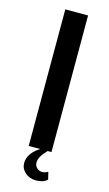

<svg xmlns="http://www.w3.org/2000/svg" viewBox="-122 -686 494 873"><g transform="rotate(15 125.0 -250.0)"><path d="M71.4 -642.9H178.6V0H160.7Q125 35.7 125 62.9Q125 77.9 135.4 88.2Q145.7 98.6 160.7 98.6Q167.9 98.6 174.6 96.4Q181.4 94.3 184.3 92.1L187.9 90L196.4 125Q178.6 142.9 142.9 142.9Q112.9 142.9 92.1 124.6Q71.4 106.4 71.4 80Q71.4 35 125 0H71.4Z"/></g></svg>

Font: Aire Exterior
Style: Regular
Weight: 400
Width: 4
Designer: Jayvee Enaguas (HarvettFox96)
Version: 20190503.02